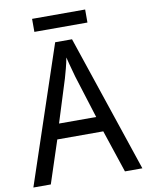

<svg xmlns="http://www.w3.org/2000/svg" viewBox="-93 -921 756 987"><g transform="rotate(-10 285.0 -427.5)"><path d="M478 0 404 -222H164L91 0H0L240 -716H328L569 0ZM311 -524Q308 -535 302.5 -555Q297 -575 291.5 -595.5Q286 -616 283 -629Q278 -601 270.5 -573Q263 -545 257 -524L187 -301H381ZM421 -855V-787H144V-855Z"/></g></svg>

Font: Noto Sans Thai SemCond
Style: Regular
Weight: 400
Width: 4
Designer: Monotype Design Team
Foundry: Monotype Imaging Inc.
Version: Version 2.002; ttfautohint (v1.8.4.7-5d5b)